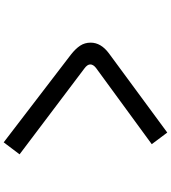

<svg xmlns="http://www.w3.org/2000/svg" viewBox="37 -901 926 1040"><g transform="rotate(90 500.0 -381.0)"><path d="M276 -302Q244 -327 227.5 -352Q211 -377 211 -409Q211 -465 269 -508L698 -824L761 -740L348 -438Q329 -423 329 -407Q329 -391 351 -375L816 -24L751 62Z"/></g></svg>

Font: IBM Plex Sans JP Medium
Style: Regular
Weight: 500
Designer: Mike Abbink; Paul van der Laan; Pieter van Rosmalen; Wujin Sim; Yejin Wi; Jinhee Kim; Boomi Park; Yona Kim; Kichan Ma
Foundry: Sandoll Inc.
Version: Version 1.001